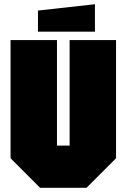

<svg xmlns="http://www.w3.org/2000/svg" viewBox="-20 -890 600 910"><path d="M30 -140V-700H250V-200H310V-700H530V-140L390 0H170ZM160 -740V-840L430 -870V-740Z"/></svg>

Font: Tektur Condensed Black
Style: Regular
Weight: 900
Width: 3
Designer: Adam Jagosz
Foundry: Adam Jagosz
Version: Version 1.005;gftools[0.9.30]